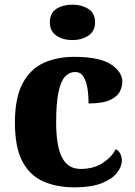

<svg xmlns="http://www.w3.org/2000/svg" viewBox="-20 -794 581 824"><path d="M300 10Q223 10 165.5 -15.5Q108 -41 76 -101.5Q44 -162 44 -267Q44 -375 77.5 -437Q111 -499 168.5 -524.5Q226 -550 297 -550Q408 -550 456.5 -517.5Q505 -485 505 -444Q505 -423 494.5 -401.5Q484 -380 452.5 -365Q421 -350 360 -350Q360 -386 355 -416.5Q350 -447 337.5 -466Q325 -485 303 -485Q278 -485 259.5 -465.5Q241 -446 231 -398.5Q221 -351 221 -268Q221 -168 246 -118.5Q271 -69 326 -69Q381 -69 420 -94Q459 -119 477 -154Q491 -146 497 -132.5Q503 -119 503 -105Q503 -80 482.5 -53Q462 -26 417 -8Q372 10 300 10ZM291 -622Q250 -622 222 -641Q194 -660 194 -698Q194 -738 222 -756Q250 -774 291 -774Q330 -774 359 -756Q388 -738 388 -698Q388 -660 359 -641Q330 -622 291 -622Z"/></svg>

Font: Noto Serif Georgian ExtraBold
Style: Regular
Weight: 800
Designer: Monotype Design Team, Akaki Razmadze
Foundry: Google LLC
Version: Version 2.003; ttfautohint (v1.8.4.7-5d5b)